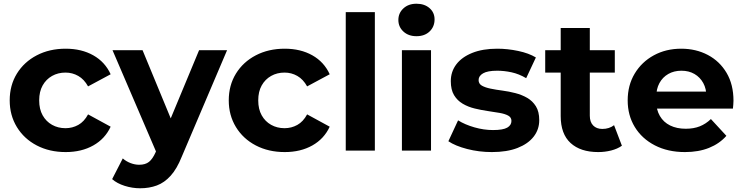

<svg xmlns="http://www.w3.org/2000/svg" viewBox="-20 -807 3983 1029"><path d="M332 8Q245 8 177 -27.5Q109 -63 70.5 -126Q32 -189 32 -269Q32 -350 70.5 -412.5Q109 -475 177 -510.5Q245 -546 332 -546Q417 -546 480 -510.5Q543 -475 573 -409L452 -344Q431 -382 399.5 -400Q368 -418 331 -418Q291 -418 259 -400Q227 -382 208.5 -349Q190 -316 190 -269Q190 -222 208.5 -189Q227 -156 259 -138Q291 -120 331 -120Q368 -120 399.5 -137.5Q431 -155 452 -194L573 -128Q543 -63 480 -27.5Q417 8 332 8Z M731 202Q689 202 648 189Q607 176 581 153L638 42Q656 58 679.5 67Q703 76 726 76Q759 76 778.5 60.5Q798 45 814 9L842 -57L854 -74L1047 -538H1197L954 33Q928 98 894.5 135Q861 172 820.5 187Q780 202 731 202ZM823 21 583 -538H744L930 -88Z M1506 8Q1419 8 1351 -27.5Q1283 -63 1244.5 -126Q1206 -189 1206 -269Q1206 -350 1244.5 -412.5Q1283 -475 1351 -510.5Q1419 -546 1506 -546Q1591 -546 1654 -510.5Q1717 -475 1747 -409L1626 -344Q1605 -382 1573.5 -400Q1542 -418 1505 -418Q1465 -418 1433 -400Q1401 -382 1382.5 -349Q1364 -316 1364 -269Q1364 -222 1382.5 -189Q1401 -156 1433 -138Q1465 -120 1505 -120Q1542 -120 1573.5 -137.5Q1605 -155 1626 -194L1747 -128Q1717 -63 1654 -27.5Q1591 8 1506 8Z M1833 0V-742H1989V0Z M2134 0V-538H2290V0ZM2212 -613Q2169 -613 2142 -638Q2115 -663 2115 -700Q2115 -737 2142 -762Q2169 -787 2212 -787Q2255 -787 2282 -763.5Q2309 -740 2309 -703Q2309 -664 2282.5 -638.5Q2256 -613 2212 -613Z M2616 8Q2547 8 2483.5 -8.5Q2420 -25 2383 -50L2435 -162Q2472 -139 2522.5 -124.5Q2573 -110 2622 -110Q2676 -110 2698.5 -123Q2721 -136 2721 -159Q2721 -178 2703.5 -187.5Q2686 -197 2657 -202Q2628 -207 2593.5 -212Q2559 -217 2524 -225.5Q2489 -234 2460 -251Q2431 -268 2413.5 -297Q2396 -326 2396 -372Q2396 -423 2425.5 -462Q2455 -501 2511 -523.5Q2567 -546 2645 -546Q2700 -546 2757 -534Q2814 -522 2852 -499L2800 -388Q2761 -411 2721.5 -419.5Q2682 -428 2645 -428Q2593 -428 2569 -414Q2545 -400 2545 -378Q2545 -358 2562.5 -348Q2580 -338 2609 -332Q2638 -326 2672.5 -321.5Q2707 -317 2742 -308Q2777 -299 2805.5 -282.5Q2834 -266 2852 -237.5Q2870 -209 2870 -163Q2870 -113 2840 -74.5Q2810 -36 2753.5 -14Q2697 8 2616 8Z M3186 8Q3091 8 3038 -40.5Q2985 -89 2985 -185V-657H3141V-187Q3141 -153 3159 -134.5Q3177 -116 3208 -116Q3245 -116 3271 -136L3313 -26Q3289 -9 3255.5 -0.5Q3222 8 3186 8ZM2902 -418V-538H3275V-418Z M3651 8Q3559 8 3489.5 -28Q3420 -64 3382 -126.5Q3344 -189 3344 -269Q3344 -350 3381.5 -412.5Q3419 -475 3484 -510.5Q3549 -546 3631 -546Q3710 -546 3773.5 -512.5Q3837 -479 3874 -416.5Q3911 -354 3911 -267Q3911 -258 3910 -246.5Q3909 -235 3908 -225H3471V-316H3826L3766 -289Q3766 -331 3749 -362Q3732 -393 3702 -410.5Q3672 -428 3632 -428Q3592 -428 3561.5 -410.5Q3531 -393 3514 -361.5Q3497 -330 3497 -287V-263Q3497 -219 3516.5 -185.5Q3536 -152 3571.5 -134.5Q3607 -117 3655 -117Q3698 -117 3730.5 -130Q3763 -143 3790 -169L3873 -79Q3836 -37 3780 -14.5Q3724 8 3651 8Z"/></svg>

Font: Montserrat Thin
Style: Bold
Weight: 700
Version: Version 9.000